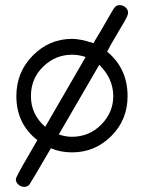

<svg xmlns="http://www.w3.org/2000/svg" viewBox="-20 -591 565 751"><path d="M42 110Q42 101 95 11Q114 -22 126 -43Q44 -107 44 -215Q44 -309 108.5 -374Q173 -439 262 -439Q295 -439 346 -422Q348 -427 353 -435Q358 -443 375 -471.5Q392 -500 415 -541Q416 -542 419.5 -548.5Q423 -555 425 -557.5Q427 -560 430.5 -564Q434 -568 438.5 -569.5Q443 -571 449 -571Q460 -571 470.5 -562.5Q481 -554 481 -541Q481 -532 468 -509Q455 -486 433 -449.5Q411 -413 399 -389Q479 -323 479 -215Q479 -122 415 -58.5Q351 5 262 5Q217 5 179 -11Q101 123 95 131Q87 140 75 140Q63 140 52.5 131.5Q42 123 42 110ZM101 -215Q101 -143 157 -95L315 -368Q288 -377 262 -377Q197 -377 149 -330.5Q101 -284 101 -215ZM210 -65Q237 -56 261 -56Q329 -56 376 -103.5Q423 -151 423 -215Q423 -283 369 -337H368Z"/></svg>

Font: CMU Typewriter Text
Style: Regular
Weight: 500
Monospace: yes
Version: Version 0.7.0